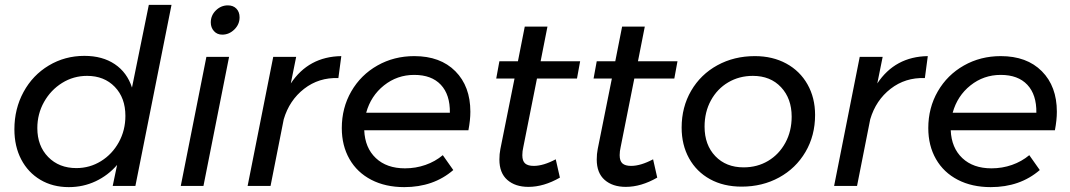

<svg xmlns="http://www.w3.org/2000/svg" viewBox="-20 -762 4387 787"><path d="M39 -232Q39 -316 76.5 -385Q114 -454 180 -493.5Q246 -533 326 -533Q400 -533 450.5 -499Q501 -465 521 -403L590 -742H683L535 0H442L460 -86Q423 -43 372 -19Q321 5 262 5Q196 5 145.5 -25Q95 -55 67 -108.5Q39 -162 39 -232ZM494 -287Q494 -361 450.5 -406Q407 -451 337 -451Q281 -451 234.5 -422Q188 -393 160.5 -344Q133 -295 133 -237Q133 -164 177.5 -118.5Q222 -73 293 -73Q348 -73 394 -101.5Q440 -130 467 -179Q494 -228 494 -287Z M962 -691Q962 -662 940.5 -641Q919 -620 891 -620Q870 -620 857 -634.5Q844 -649 844 -670Q844 -699 865 -719.5Q886 -740 914 -740Q936 -740 949 -726.5Q962 -713 962 -691ZM919 -529 814 0H721L826 -529Z M1379 -532 1367 -442Q1287 -445 1226.5 -398Q1166 -351 1143 -273L1089 0H995L1100 -529H1194L1172 -420Q1245 -530 1379 -532Z M1908 -304Q1908 -270 1900 -228H1473Q1476 -156 1520.5 -114Q1565 -72 1640 -72Q1684 -72 1724 -86Q1764 -100 1795 -126L1838 -65Q1757 5 1637 5Q1560 5 1502 -25Q1444 -55 1412.5 -110Q1381 -165 1381 -237Q1381 -320 1420 -387.5Q1459 -455 1527 -493.5Q1595 -532 1678 -532Q1785 -532 1846.5 -470Q1908 -408 1908 -304ZM1678 -455Q1608 -455 1554 -412Q1500 -369 1481 -300H1824Q1825 -374 1787 -414.5Q1749 -455 1678 -455Z M2125 -159Q2121 -142 2121 -126Q2121 -102 2132.5 -92Q2144 -82 2168 -82Q2207 -82 2258 -109L2275 -34Q2209 4 2146 4Q2092 4 2059.5 -24.5Q2027 -53 2027 -108Q2027 -131 2031 -151L2089 -440H2014L2027 -511H2103L2131 -653H2224L2196 -511H2358L2345 -440H2181Z M2524 -159Q2520 -142 2520 -126Q2520 -102 2531.5 -92Q2543 -82 2567 -82Q2606 -82 2657 -109L2674 -34Q2608 4 2545 4Q2491 4 2458.5 -24.5Q2426 -53 2426 -108Q2426 -131 2430 -151L2488 -440H2413L2426 -511H2502L2530 -653H2623L2595 -511H2757L2744 -440H2580Z M3321 -291Q3321 -206 3281.5 -139Q3242 -72 3173.5 -34.5Q3105 3 3020 3Q2946 3 2890.5 -27.5Q2835 -58 2804.5 -113Q2774 -168 2774 -239Q2774 -323 2813 -390Q2852 -457 2920.5 -494.5Q2989 -532 3074 -532Q3147 -532 3203 -501.5Q3259 -471 3290 -416Q3321 -361 3321 -291ZM2868 -243Q2868 -168 2912 -122Q2956 -76 3028 -76Q3084 -76 3128.5 -102.5Q3173 -129 3199 -176.5Q3225 -224 3225 -284Q3225 -358 3181.5 -404.5Q3138 -451 3066 -451Q3010 -451 2965 -424.5Q2920 -398 2894 -350.5Q2868 -303 2868 -243Z M3783 -532 3771 -442Q3691 -445 3630.5 -398Q3570 -351 3547 -273L3493 0H3399L3504 -529H3598L3576 -420Q3649 -530 3783 -532Z M4312 -304Q4312 -270 4304 -228H3877Q3880 -156 3924.5 -114Q3969 -72 4044 -72Q4088 -72 4128 -86Q4168 -100 4199 -126L4242 -65Q4161 5 4041 5Q3964 5 3906 -25Q3848 -55 3816.5 -110Q3785 -165 3785 -237Q3785 -320 3824 -387.5Q3863 -455 3931 -493.5Q3999 -532 4082 -532Q4189 -532 4250.5 -470Q4312 -408 4312 -304ZM4082 -455Q4012 -455 3958 -412Q3904 -369 3885 -300H4228Q4229 -374 4191 -414.5Q4153 -455 4082 -455Z"/></svg>

Font: TypoPRO Montserrat
Style: Italic
Weight: 400
Italic angle: -11.3°
Designer: Julieta Ulanovsky
Foundry: Julieta Ulanovsky
Version: Version 6.001